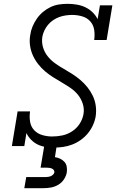

<svg xmlns="http://www.w3.org/2000/svg" viewBox="-20 -763 640 1003"><path d="M262 8Q262 8 262 8Q262 8 261 8Q239 8 217 4.5Q195 1 176 -8.5Q157 -18 142 -33.5Q127 -49 118 -68L107 0H42L72 -181H137Q133 -154 137 -128Q141 -102 158 -83.5Q175 -65 200.5 -57.5Q226 -50 252 -50Q279 -50 305.5 -55.5Q332 -61 356 -76.5Q380 -92 395.5 -115.5Q411 -139 416 -166Q421 -194 412.5 -220.5Q404 -247 387.5 -267.5Q371 -288 349 -303Q327 -318 304 -331.5Q281 -345 258.5 -359Q236 -373 216 -390Q196 -407 179.5 -428Q163 -449 152 -473Q141 -497 137 -524.5Q133 -552 138 -580Q141 -603 150 -624.5Q159 -646 172.5 -665.5Q186 -685 204.5 -700.5Q223 -716 244 -726Q265 -736 287.5 -739.5Q310 -743 333 -743Q357 -743 381 -739Q405 -735 426 -725Q447 -715 463.5 -699Q480 -683 490 -663L502 -735H567L537 -554H472Q476 -581 472 -607Q468 -633 451.5 -651.5Q435 -670 409.5 -677.5Q384 -685 357 -685Q341 -685 323.5 -682.5Q306 -680 289.5 -674Q273 -668 257.5 -657.5Q242 -647 230.5 -633Q219 -619 211.5 -603Q204 -587 201 -570Q197 -541 205 -515Q213 -489 229.5 -468.5Q246 -448 267.5 -432.5Q289 -417 312 -404Q335 -391 357.5 -376.5Q380 -362 400 -345Q420 -328 436.5 -307.5Q453 -287 464.5 -263Q476 -239 480 -212Q484 -185 480 -156Q476 -132 465.5 -109Q455 -86 439 -66.5Q423 -47 402 -32Q381 -17 357.5 -8Q334 1 310 4.5Q286 8 262 8ZM107 220 117 162H217Q224 162 231 161Q238 160 244.5 157.5Q251 155 256.5 150Q262 145 264 138Q264 138 264 138Q264 138 264 138Q265 131 261 125.5Q257 120 251 117.5Q245 115 238.5 114Q232 113 225 113H192L211 0H276L267 58Q281 60 294 66Q307 72 316.5 82.5Q326 93 328.5 107.5Q331 122 329 137Q326 156 314 174Q302 192 284 202.5Q266 213 246.5 216.5Q227 220 207 220Z"/></svg>

Font: Iosevka Slab LtExObl
Style: Regular
Weight: 300
Width: 7
Italic angle: -9°
Monospace: yes
Designer: Belleve Invis
Foundry: Belleve Invis
Version: Version 11.1.0; ttfautohint (v1.8.3)